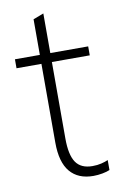

<svg xmlns="http://www.w3.org/2000/svg" viewBox="-79 -705 481 759"><g transform="rotate(-10 162.0 -325.5)"><path d="M234 8Q173 8 140.5 -30.5Q108 -69 108 -148V-464H8V-500H108V-643L150 -659V-500H302V-464H150V-157Q150 -91 170.5 -61Q191 -31 237 -31Q257 -31 273 -35Q289 -39 300 -44V-4Q289 1 270.5 4.5Q252 8 234 8Z"/></g></svg>

Font: Mulish ExtraLight
Style: Regular
Weight: 200
Designer: Vernon Adams
Foundry: Vernon Adams
Version: Version 3.603